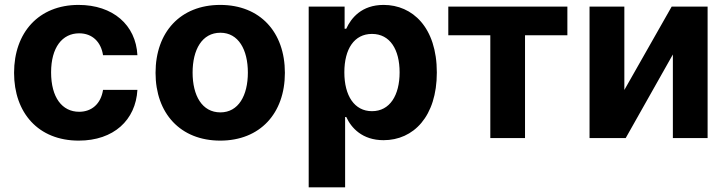

<svg xmlns="http://www.w3.org/2000/svg" viewBox="-20 -573 3018 797"><path d="M306.8 10.7C452.1 10.7 543.3 -74.6 550.4 -199.9H407.7C398.8 -141.7 360.4 -109 308.6 -109C237.9 -109 192.1 -168.3 192.1 -272.7C192.1 -375.7 238.3 -434.7 308.6 -434.7C364 -434.7 399.5 -398.1 407.7 -343.8H550.4C544 -469.8 448.5 -552.6 306.1 -552.6C140.6 -552.6 38.4 -437.9 38.4 -270.6C38.4 -104.8 138.8 10.7 306.8 10.7Z M894.2 10.7C1059.7 10.7 1162.6 -102.6 1162.6 -270.6C1162.6 -439.6 1059.7 -552.6 894.2 -552.6C728.7 -552.6 625.7 -439.6 625.7 -270.6C625.7 -102.6 728.7 10.7 894.2 10.7ZM894.9 -106.5C818.5 -106.5 779.5 -176.5 779.5 -271.7C779.5 -366.8 818.5 -437.1 894.9 -437.1C969.8 -437.1 1008.9 -366.8 1008.9 -271.7C1008.9 -176.5 969.8 -106.5 894.9 -106.5Z M1261.4 204.5H1412.6V-87.4H1417.3C1438.2 -41.9 1484 8.9 1572.1 8.9C1696.4 8.9 1793.3 -89.5 1793.3 -272C1793.3 -459.5 1692.1 -552.6 1572.4 -552.6C1481.2 -552.6 1437.5 -498.2 1417.3 -453.8H1410.5V-545.5H1261.4ZM1409.4 -272.7C1409.4 -370 1450.6 -432.2 1524.1 -432.2C1599.1 -432.2 1638.8 -367.2 1638.8 -272.7C1638.8 -177.6 1598.4 -111.5 1524.1 -111.5C1451.3 -111.5 1409.4 -175.4 1409.4 -272.7Z M1840.9 -426.5H2015.3V0H2159.4V-426.5H2335.2V-545.5H1840.9Z M2571.7 -199.6V-545.5H2427.2V0H2577.4L2773.1 -346.9V0H2917.3V-545.5H2768.1Z"/></svg>

Font: Karasuma Gothic
Style: Bold
Weight: 700
Designer: Rasmus Andersson / Ryoko Nishizuka
Foundry: Genbu
Version: Version 1.00